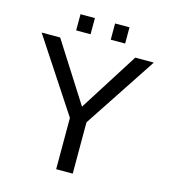

<svg xmlns="http://www.w3.org/2000/svg" viewBox="-121 -934 910 1030"><g transform="rotate(15 333.5 -418.5)"><path d="M645 -688 379 -285V0H287V-285L22 -688H125L334 -360L542 -688ZM470 -747H390V-837H470ZM278 -747H198V-837H278Z"/></g></svg>

Font: Libra Sans
Style: Regular
Weight: 400
Foundry: Context Ltd
Version: Version 1.002